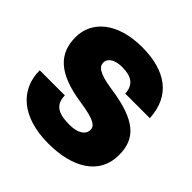

<svg xmlns="http://www.w3.org/2000/svg" viewBox="-192 -891 1061 1061"><g transform="rotate(45 338.5 -360.0)"><path d="M338 12C518 12 659 -60 659 -220C659 -347 588 -417 372 -448C261 -464 236 -489 236 -520C236 -554 272 -576 328 -576C400 -576 440 -550 443 -484H635C627 -652 511 -732 328 -732C134 -732 28 -635 28 -511C28 -382 105 -305 302 -276C432 -257 449 -234 449 -205C449 -168 409 -144 348 -144C277 -144 215 -157 214 -241H18C17 -93 128 12 338 12Z"/></g></svg>

Font: Aspekta 900
Style: Regular
Weight: 900
Designer: Ivo Dolenc
Version: Version 2.000